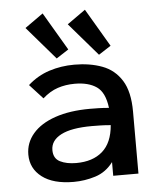

<svg xmlns="http://www.w3.org/2000/svg" viewBox="-51 -740 653 796"><g transform="rotate(-5 275.0 -342.5)"><path d="M224 11Q139 11 92.5 -24.5Q46 -60 46 -118Q46 -167 78.5 -205Q111 -243 172 -264Q233 -285 317 -285Q333 -285 353.5 -284.5Q374 -284 396 -282Q388 -347 354 -370.5Q320 -394 263 -394Q225 -394 192 -383Q159 -372 129 -345L74 -405Q114 -441 163.5 -457Q213 -473 268 -473Q333 -473 384 -454Q435 -435 464.5 -388Q494 -341 494 -258V0H389V-57Q359 -17 314.5 -3Q270 11 224 11ZM147 -128Q147 -93 174 -79.5Q201 -66 241 -66Q310 -66 350.5 -101.5Q391 -137 397 -210Q377 -212 356 -212.5Q335 -213 319 -213Q233 -213 190 -190.5Q147 -168 147 -128ZM198 -505 80 -642 156 -696 249 -538ZM374 -505 256 -642 332 -696 425 -538Z"/></g></svg>

Font: Inconsolata SemiExpanded SemiBold
Style: Regular
Weight: 600
Width: 6
Monospace: yes
Designer: Raph Levien, Cyreal, Brenton Simpson
Foundry: Raph Levien, Cyreal, Google
Version: Version 3.001; ttfautohint (v1.8.2.53-6de2)